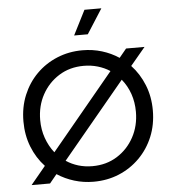

<svg xmlns="http://www.w3.org/2000/svg" viewBox="-64 -1049 1005 1119"><g transform="rotate(-5 439.0 -489.5)"><path d="M76 0H184L226 -51Q272 -21 326 -4.5Q380 12 439 12Q519 12 587.5 -16.5Q656 -45 708 -97Q760 -149 789 -219Q818 -289 818 -373Q818 -453 790.5 -521.5Q763 -590 715 -641L802 -745H694L652 -694Q607 -724 553 -740.5Q499 -757 439 -757Q360 -757 291 -728.5Q222 -700 170.5 -648.5Q119 -597 90 -527Q61 -457 61 -373Q61 -293 88 -224.5Q115 -156 163 -105ZM159 -373Q159 -455 195 -521Q231 -587 294 -626.5Q357 -666 439 -666Q482 -666 521 -654.5Q560 -643 592 -622L225 -179Q194 -218 176.5 -267.5Q159 -317 159 -373ZM439 -79Q396 -79 357.5 -90.5Q319 -102 286 -124L653 -566Q685 -527 702 -478Q719 -429 719 -373Q719 -291 683 -224.5Q647 -158 584 -118.5Q521 -79 439 -79ZM399 -847H479L571 -991H472Z"/></g></svg>

Font: Plus Jakarta Sans Medium
Style: Regular
Weight: 500
Designer: Gumpita Rahayu
Foundry: Tokotype
Version: Version 2.004; ttfautohint (v1.8.3)